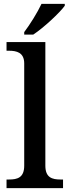

<svg xmlns="http://www.w3.org/2000/svg" viewBox="-20 -979 362 999"><path d="M106 -812V-799H153C208 -835 292 -914 317 -949V-959H196C175 -914 135 -850 106 -812ZM14 0H308V-45H295C251 -45 216 -55 216 -117V-760H14V-715H27C66 -715 106 -706 106 -649V-117C106 -55 71 -45 27 -45H14Z"/></svg>

Font: Noto Serif Ethiopic Medium
Style: Regular
Weight: 500
Designer: Monotype Design Team
Foundry: Monotype Imaging Inc.
Version: Version 2.102